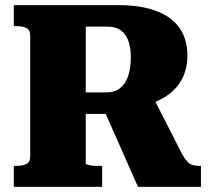

<svg xmlns="http://www.w3.org/2000/svg" viewBox="-20 -730 830 750"><path d="M378 -319 519 0H765V-82H756Q743 -82 732 -85.5Q721 -89 711.5 -99Q702 -109 692 -127L574 -358ZM315 -92V-626H401Q431 -626 451 -612Q471 -598 481 -571.5Q491 -545 491 -506Q491 -464 480.5 -433Q470 -402 449 -385.5Q428 -369 395 -369H288V-285H441Q447 -289 451 -291.5Q455 -294 459.5 -297.5Q464 -301 470 -306Q549 -313 603 -339.5Q657 -366 684.5 -410Q712 -454 712 -513Q712 -577 681 -621Q650 -665 589.5 -687.5Q529 -710 441 -710H34V-628H44Q67 -628 82.5 -621Q98 -614 98 -592V-118Q98 -96 82.5 -89Q67 -82 44 -82H34V0H379V-82H367Q357 -82 347.5 -82.5Q338 -83 330.5 -84.5Q323 -86 319 -87.5Q315 -89 315 -92Z"/></svg>

Font: Roboto Serif 20pt ExtraBold
Style: Regular
Weight: 800
Version: Version 1.008